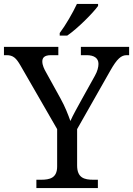

<svg xmlns="http://www.w3.org/2000/svg" viewBox="-25 -951 673 971"><path d="M277 -784V-771H315C368 -807 446 -886 471 -921V-931H364C343 -886 306 -822 277 -784ZM159 0H470V-42H447C402 -42 365 -51 365 -114V-298L533 -594C567 -654 588 -672 616 -672H628V-714H384V-672H413C451 -672 473 -657 473 -628C473 -612 468 -591 455 -568L391 -453C368 -411 343 -367 331 -339C320 -370 304 -412 281 -453L207 -587C199 -601 189 -621 189 -640C189 -657 197 -672 233 -672H270V-714H-5V-672H8C42 -672 57 -657 79 -619L264 -298V-109C264 -50 226 -42 182 -42H159Z"/></svg>

Font: Noto Serif Devanagari
Style: Regular
Weight: 400
Designer: Universal Thirst, Indian Type Foundry and the Monotype Design Team
Foundry: Monotype Imaging Inc.
Version: Version 2.004